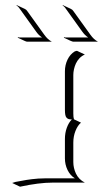

<svg xmlns="http://www.w3.org/2000/svg" viewBox="-20 -682 393 732"><path d="M43 -660.6 43.9 -662.4 74.2 -648.2Q80.6 -645.3 83.7 -640.1L148.7 -549.8Q161.9 -531.2 177.5 -523.2H82.8Q80.6 -523.2 74.6 -525.8Q68.6 -528.3 47.6 -538.3L48.6 -540.3Q51 -539.1 52.7 -539.1H140.4Q127.2 -547.6 116.9 -562.7L52 -653.1Q48.8 -658 43 -660.6ZM218.8 -660.6 219.7 -662.4 250 -648.2Q256.3 -645.3 259.5 -640.1L324.5 -549.8Q337.6 -531.2 353.3 -523.2H258.5Q254.4 -523.2 223.4 -538.3L224.4 -540.3Q226.8 -539.1 228.5 -539.1H316.2Q303 -547.9 292.7 -562.7L227.8 -653.1Q224.6 -658 218.8 -660.6ZM26.4 15.6 38.6 11.7Q42.7 11 58.3 8.1Q74 5.1 80.9 4Q87.9 2.9 101 1.2Q114 -0.5 125.9 -1.2Q137.7 -2 150.1 -2H265.6Q247.6 -13.2 237.5 -33.9Q227.5 -54.7 227.5 -78.1V-152.3Q227.5 -174.8 234.7 -194.8Q241.9 -214.8 253.9 -226.6Q246.6 -226.8 242.3 -227.9Q238 -229 234.3 -232.7Q230.5 -236.3 229 -243.9Q227.5 -251.5 227.5 -263.7V-410.2Q227.5 -433.8 237.4 -454.6Q247.3 -475.3 265.4 -486.3L273.4 -488.3L303.5 -474.1Q292 -469.2 283.2 -460.1Q274.4 -450.9 269.4 -439.9Q264.4 -429 262 -417.8Q259.5 -406.7 259.5 -396.2V-249.5Q259.5 -234.4 262 -227.1L288.8 -214.4Q276.1 -203.9 267.8 -183Q259.5 -162.1 259.5 -138.4V-64Q259.5 -53 262 -42.1Q264.4 -31.2 269.4 -20.4Q274.4 -9.5 283.2 -0.5Q292 8.5 303.5 14.2H180.4Q128.9 14.2 56.4 29.8Z"/></svg>

Font: AgreloyOut1
Style: Medium
Weight: 400
Designer: gluk
Foundry: gluk
Version: Version 0.27